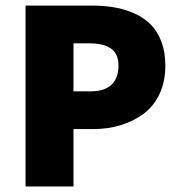

<svg xmlns="http://www.w3.org/2000/svg" viewBox="-20 -670 648 690"><path d="M71.8 0V-649.9H310.1Q354.5 -649.9 392.3 -643.3Q430.2 -636.7 464.4 -621.1Q498.5 -605.5 522.5 -581.1Q546.4 -556.6 560.3 -519.3Q574.2 -481.9 574.2 -434.1Q574.2 -376.5 553 -331.8Q531.7 -287.1 494.9 -260.3Q458 -233.4 412.4 -219.7Q366.7 -206.1 314 -206.1H244.1V0ZM244.1 -341.8H306.2Q356 -341.8 380.9 -365.7Q405.8 -389.6 405.8 -434.1Q405.8 -476.1 379.4 -495.1Q353 -514.2 301.8 -514.2H244.1Z"/></svg>

Font: Source Sans Pro Black
Style: Regular
Weight: 900
Designer: Paul D. Hunt
Foundry: Adobe Systems Incorporated
Version: Version 2.020;PS 2.0;hotconv 1.0.86;makeotf.lib2.5.63406